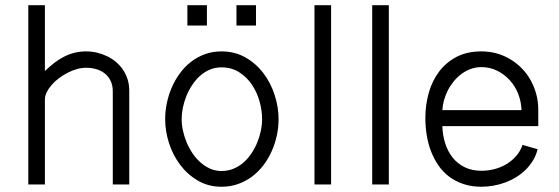

<svg xmlns="http://www.w3.org/2000/svg" viewBox="-20 -710 2153 739"><path d="M152.8 -689.9H88.9V0H152.8V-326.7Q152.8 -340.8 159.9 -355.2Q167 -369.6 179 -383.3Q190.9 -397 206.8 -408.9Q222.7 -420.9 240.2 -429.9Q257.8 -439 276.1 -444.1Q294.4 -449.2 311.5 -449.2Q332 -449.2 350.6 -443.8Q369.1 -438.5 383.3 -427.2Q397.5 -416 405.8 -398.7Q414.1 -381.3 414.1 -357.9V0H477.5V-360.8Q477.5 -384.3 471.2 -404.3Q464.8 -424.3 453.6 -441.2Q442.4 -458 426.8 -471.2Q411.1 -484.4 392.6 -493.4Q374 -502.4 353.5 -507.3Q333 -512.2 311.5 -512.2Q287.6 -512.2 265.9 -506.6Q244.1 -501 224.9 -491Q205.6 -481 187.7 -467Q169.9 -453.1 152.8 -436.5Z M1052.2 -251Q1052.2 -297.9 1037.1 -344.5Q1022 -391.1 993.7 -428.5Q965.3 -465.8 924.6 -489Q883.8 -512.2 832.5 -512.2Q798.3 -512.2 768.8 -501.5Q739.3 -490.7 715.3 -472.2Q691.4 -453.6 672.9 -428.5Q654.3 -403.3 641.6 -374.3Q628.9 -345.2 622.3 -313.7Q615.7 -282.2 615.7 -251Q615.7 -205.1 630.6 -158.9Q645.5 -112.8 673.6 -75.4Q701.7 -38.1 741.9 -14.6Q782.2 8.8 832.5 8.8Q866.7 8.8 896.2 -1.7Q925.8 -12.2 950.2 -30.5Q974.6 -48.8 993.7 -73.7Q1012.7 -98.6 1025.6 -127.7Q1038.6 -156.7 1045.4 -188.2Q1052.2 -219.7 1052.2 -251ZM988.8 -251Q988.8 -229 983.9 -205.8Q979 -182.6 969.7 -160.4Q960.4 -138.2 947 -118.4Q933.6 -98.6 916.3 -83.7Q898.9 -68.8 877.9 -60.3Q856.9 -51.8 832.5 -51.8Q809.1 -51.8 788.8 -60.8Q768.6 -69.8 751.5 -85Q734.4 -100.1 720.9 -120.1Q707.5 -140.1 698.2 -162.4Q689 -184.6 684.1 -207.3Q679.2 -230 679.2 -251Q679.2 -272.5 683.8 -295.4Q688.5 -318.4 697.5 -340.6Q706.5 -362.8 719.7 -382.8Q732.9 -402.8 749.8 -418Q766.6 -433.1 787.4 -441.9Q808.1 -450.7 832.5 -450.7Q870.6 -450.7 899.9 -432.4Q929.2 -414.1 949 -385Q968.8 -356 978.8 -320.6Q988.8 -285.2 988.8 -251ZM776.4 -689.9H701.2V-611.8H776.4ZM965.3 -689.9H890.1V-611.8H965.3Z M1254.4 -689.9H1190.4V0H1254.4Z M1476.6 -689.9H1412.6V0H1476.6Z M1991.2 -152.3Q1982.9 -127.9 1966.6 -109.4Q1950.2 -90.8 1929 -78.1Q1907.7 -65.4 1883.1 -59.1Q1858.4 -52.7 1833.5 -52.7Q1796.4 -52.7 1768.6 -66.4Q1740.7 -80.1 1722.2 -103.5Q1703.6 -127 1693.6 -158.2Q1683.6 -189.5 1682.6 -224.6H2051.8V-288.1Q2051.8 -318.8 2044.2 -347.2Q2036.6 -375.5 2022.9 -400.4Q2009.3 -425.3 1989.5 -445.8Q1969.7 -466.3 1945.3 -481.2Q1920.9 -496.1 1892.6 -504.2Q1864.3 -512.2 1832.5 -512.2Q1777.8 -512.2 1737.5 -491.2Q1697.3 -470.2 1670.4 -434.8Q1643.6 -399.4 1630.4 -353Q1617.2 -306.6 1617.2 -255.9Q1617.2 -221.7 1622.6 -189Q1627.9 -156.2 1639.4 -126.7Q1650.9 -97.2 1668.2 -72.3Q1685.5 -47.4 1709.5 -29.5Q1733.4 -11.7 1764.2 -1.5Q1794.9 8.8 1832.5 8.8Q1856 8.8 1879.4 4.6Q1902.8 0.5 1925 -7.8Q1947.3 -16.1 1967 -28.3Q1986.8 -40.5 2003.2 -56.6Q2019.5 -72.8 2031.5 -92.5Q2043.5 -112.3 2049.3 -135.7ZM1682.6 -286.1Q1683.6 -305.7 1689.2 -325.2Q1694.8 -344.7 1704.3 -363.3Q1713.9 -381.8 1727.3 -397.9Q1740.7 -414.1 1757.1 -426Q1773.4 -438 1792.5 -444.8Q1811.5 -451.7 1832.5 -451.7Q1866.2 -451.7 1894.3 -437.5Q1922.4 -423.3 1942.9 -400.4Q1963.4 -377.4 1974.9 -347.7Q1986.3 -317.9 1987.3 -286.1Z"/></svg>

Font: Saysettha
Style: Regular
Weight: 400
Designer: John M. Durdin
Foundry: Lao Script for Windows
Version: Version 2.201